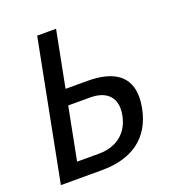

<svg xmlns="http://www.w3.org/2000/svg" viewBox="-132 -836 866 942"><g transform="rotate(-20 301.0 -364.5)"><path d="M25.4 0H238.3C397.5 0 500 -71.8 528.8 -217.8C532.7 -238.3 534.7 -257.3 534.7 -274.9C534.7 -379.9 464.8 -436 322.8 -436H208.5L265.6 -729H167ZM139.6 -81.1 192.9 -355H307.1C385.7 -355 429.2 -317.4 429.2 -252C429.2 -241.2 428.2 -230 425.8 -217.8C409.2 -131.3 345.7 -81.1 253.9 -81.1Z"/></g></svg>

Font: Hack
Style: Oblique
Weight: 400
Italic angle: -12°
Monospace: yes
Designer: Christopher Simpkins
Foundry: Christopher Simpkins
Version: Version 2.010